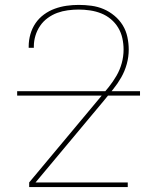

<svg xmlns="http://www.w3.org/2000/svg" viewBox="-20 -763 640 783"><path d="M99 0V-19L388 -365Q406 -386 423.5 -408Q441 -430 455 -454Q469 -478 476.5 -505.5Q484 -533 484 -561Q484 -584 479 -607Q474 -630 462 -650Q450 -670 432 -685Q414 -700 392.5 -708.5Q371 -717 347.5 -720.5Q324 -724 301 -724Q279 -724 256.5 -721Q234 -718 213.5 -710.5Q193 -703 174.5 -689.5Q156 -676 143.5 -657.5Q131 -639 124.5 -617.5Q118 -596 118 -574Q118 -572 118 -570.5Q118 -569 118 -568H97Q97 -570 97 -571.5Q97 -573 97 -574Q97 -599 104 -623.5Q111 -648 125 -668.5Q139 -689 159.5 -704Q180 -719 203.5 -727.5Q227 -736 251.5 -739.5Q276 -743 301 -743Q327 -743 353 -739.5Q379 -736 402.5 -726Q426 -716 446.5 -699Q467 -682 480.5 -660Q494 -638 499.5 -612Q505 -586 505 -561Q505 -531 497 -502Q489 -473 474.5 -447.5Q460 -422 441 -398.5Q422 -375 404 -353L125 -19H501V0ZM551 -373H50V-391H551Z"/></svg>

Font: Iosevka SS04 Thin Extended
Style: Regular
Weight: 100
Width: 7
Monospace: yes
Designer: Belleve Invis
Foundry: Belleve Invis
Version: Version 19.0.0; ttfautohint (v1.8.4)